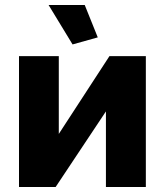

<svg xmlns="http://www.w3.org/2000/svg" viewBox="-20 -750 660 770"><path d="M174.8 -730H319.8L372.1 -600.1L271 -571.8ZM56.2 0V-524.9H215.8V-212.9L418.9 -524.9H564.9V0H404.8V-303.2L203.1 0Z"/></svg>

Font: Raleway-v4020 ExtraBold
Style: Regular
Weight: 800
Designer: Matt McInerney, Pablo Impallari, Rodrigo Fuenzalida
Foundry: Matt McInerney, Pablo Impallari, Rodrigo Fuenzalida
Version: Version 4.020;PS 004.020;hotconv 1.0.88;makeotf.lib2.5.64775